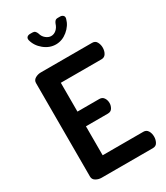

<svg xmlns="http://www.w3.org/2000/svg" viewBox="-233 -1059 996 1154"><g transform="rotate(-30 265.0 -482.0)"><path d="M117 0Q96 0 78 -10.5Q60 -21 60 -41V-690Q60 -710 78 -720.5Q96 -731 117 -731H473Q495 -731 504.5 -713Q514 -695 514 -675Q514 -651 503.5 -634Q493 -617 473 -617H190V-417H342Q362 -417 372.5 -401.5Q383 -386 383 -365Q383 -348 373.5 -331.5Q364 -315 342 -315H190V-114H473Q493 -114 503.5 -97Q514 -80 514 -56Q514 -36 504.5 -18Q495 0 473 0ZM281 -831Q237 -831 199.5 -861.5Q162 -892 151 -935Q148 -949 155.5 -956.5Q163 -964 177 -964H193Q205 -964 211.5 -957.5Q218 -951 222 -940Q228 -917 245.5 -903Q263 -889 281 -889Q301 -889 317 -903Q333 -917 340 -940Q344 -951 350.5 -957.5Q357 -964 369 -964H385Q398 -964 406 -956Q414 -948 410 -934Q399 -892 362 -861.5Q325 -831 281 -831Z"/></g></svg>

Font: Dosis
Style: Bold
Weight: 700
Designer: EdgarTolentino, PabloImpallari, IginoMarini
Foundry: EdgarTolentino, PabloImpallari, IginoMarini
Version: Version 3.001; ttfautohint (v1.8.2)